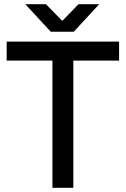

<svg xmlns="http://www.w3.org/2000/svg" viewBox="-20 -899 602 919"><path d="M231 -609H12V-700H550V-609H331V0H231ZM101 -879H200L278 -799L356 -879H455L333 -747H223Z"/></svg>

Font: Oak Sans Medium
Style: Regular
Weight: 500
Designer: Erik Kennedy, Walven
Foundry: Erik Kennedy, Walven
Version: Version 1.000